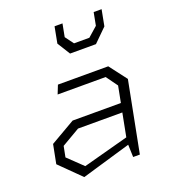

<svg xmlns="http://www.w3.org/2000/svg" viewBox="-145 -905 911 1024"><g transform="rotate(-20 310.0 -393.0)"><path d="M438.5 0H476.5L554.5 -401L479 -500H193.5L174 -451H446.5L493.5 -386L475.5 -293H201.5L61 -211.5L40 -104L157 11.5L436 -70.5ZM98.5 -121.5 110.5 -182.5 214 -243H465.5L440 -111L182 -41.5ZM265.5 -706.5 311 -633.5H458L532.5 -707L550 -798.5H505L491 -725.5L436.5 -677.5H349.5L314 -725.5L328 -798.5H283Z"/></g></svg>

Font: Monaspace Krypton ExtraLight
Style: Italic
Weight: 200
Italic angle: -11°
Designer: Riley Cran & the Lettermatic Team
Foundry: Lettermatic
Version: Version 1.101 (Monaspace Krypton)